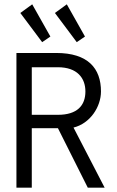

<svg xmlns="http://www.w3.org/2000/svg" viewBox="-20 -868 540 888"><path d="M175 -673 213 -699 129 -848 74 -808ZM335 -673 373 -699 289 -848 234 -808ZM56 0H127V-275H248L386 0H464L320 -278C397 -297 447 -374 447 -445C447 -552 387 -623 240 -623H56ZM127 -337V-557H248C337 -557 375 -507 375 -445C375 -380 337 -337 248 -337Z"/></svg>

Font: Inconsolata
Style: Regular
Weight: 400
Monospace: yes
Designer: Raph Levien, Cyreal, Brenton Simpson
Foundry: Raph Levien, Cyreal, Google
Version: Version 3.100